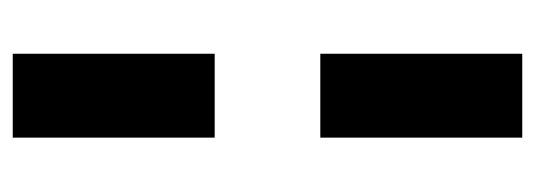

<svg xmlns="http://www.w3.org/2000/svg" viewBox="-296 -464 860 309"><g transform="rotate(90 134.5 -310.0)"><path d="M67 -395V-720H202V-395ZM67 100V-225H202V100Z"/></g></svg>

Font: DM Sans 24pt
Style: Bold
Weight: 700
Designer: Colophon Foundry, Jonny Pinhorn
Foundry: Colophon Foundry
Version: Version 4.004;gftools[0.9.30]